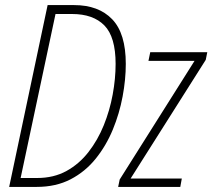

<svg xmlns="http://www.w3.org/2000/svg" viewBox="-20 -734 834 754"><path d="M16 0 167 -714H271Q367 -714 420.5 -658.5Q474 -603 474 -483Q474 -422 461.5 -355Q449 -288 423 -225Q397 -162 356 -111Q315 -60 257.5 -30Q200 0 124 0ZM126 -35Q191 -35 241 -62.5Q291 -90 327.5 -137Q364 -184 387.5 -242Q411 -300 422.5 -362.5Q434 -425 434 -483Q434 -589 390 -634Q346 -679 263 -679H198L61 -35ZM444 0 450 -29 744 -495H563L570 -529H794L788 -499L493 -33H694L688 0Z"/></svg>

Font: Noto Sans Condensed ExtraLight
Style: Italic
Weight: 200
Width: 3
Italic angle: -12°
Designer: Monotype Design Team
Foundry: Monotype Imaging Inc.
Version: Version 2.013; ttfautohint (v1.8.4.7-5d5b)